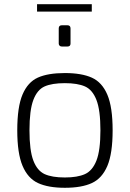

<svg xmlns="http://www.w3.org/2000/svg" viewBox="-20 -886 617 912"><path d="M62 -267Q62 -378 87 -437Q112 -496 160 -517.5Q208 -539 288 -539Q368 -539 416.5 -517Q465 -495 490 -436Q515 -377 515 -267Q515 -157 490 -98Q465 -39 416.5 -16.5Q368 6 288 6Q209 6 160.5 -16.5Q112 -39 87 -98.5Q62 -158 62 -267ZM457 -267Q457 -363 438 -411.5Q419 -460 383.5 -475.5Q348 -491 288 -491Q227 -491 192 -475.5Q157 -460 138.5 -411.5Q120 -363 120 -267Q120 -171 138.5 -123Q157 -75 192 -59Q227 -43 288 -43Q348 -43 383.5 -59Q419 -75 438 -123Q457 -171 457 -267ZM259 -679V-751Q259 -766 274 -766H300Q315 -766 315 -751V-679Q315 -665 300 -665H274Q267 -665 263 -669Q259 -673 259 -679ZM156 -866H416V-831H156Z"/></svg>

Font: Exo Light
Style: Regular
Weight: 300
Designer: Natanael Gama
Foundry: Natanael Gama
Version: Version 1.500; ttfautohint (v1.6)